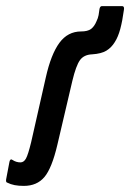

<svg xmlns="http://www.w3.org/2000/svg" viewBox="-41 -598 427 629"><path d="M37 11Q20 11 7 8.5Q-6 6 -18 0Q-22 -1 -21 -10L-10 -68Q-9 -73 -6.5 -75Q-4 -77 0 -74Q12 -66 26 -66Q37 -66 44 -78.5Q51 -91 61 -132L109 -344Q126 -420 153.5 -457.5Q181 -495 225 -495Q246 -495 257 -503Q268 -511 275 -528Q280 -538 282 -548.5Q284 -559 285 -569Q287 -578 293 -578H359Q367 -578 365 -566Q360 -529 353 -503Q346 -477 335 -460Q324 -442 307.5 -432Q291 -422 261 -420Q234 -419 221 -401Q208 -383 196 -333L147 -124Q129 -47 104.5 -18Q80 11 37 11Z"/></svg>

Font: Sofia Sans Extra Condensed SemiBold
Style: Italic
Weight: 600
Italic angle: -9°
Designer: Botio Nikoltchev, Ani Petrova
Foundry: lettersoup
Version: Version 4.101